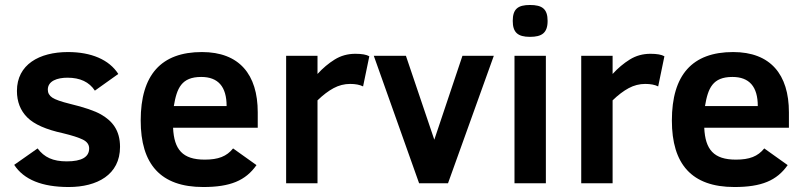

<svg xmlns="http://www.w3.org/2000/svg" viewBox="-20 -736 3231 771"><path d="M251 -424C301.7 -424 338.3 -406.7 361 -372L455 -439C418.4 -496.5 346.3 -527 253 -527C137.4 -527 48 -476.5 48 -371C48 -327.7 61.8 -292.2 89.5 -264.5C117.2 -236.8 165 -215.7 233 -201C269 -192.3 295.5 -183.8 312.5 -175.5C329.5 -167.2 338 -155.3 338 -140C338 -105.3 308 -88 248 -88C192.5 -88 157.4 -104.4 131 -140L37 -74C75.7 -14.7 148.7 15 256 15C369.6 15 462 -34.1 462 -146C462 -213.3 430.8 -250.5 385.5 -276.5C360.5 -290.8 319 -305 261 -319C225.7 -327.7 202 -336 190 -344C178 -352 172 -362.7 172 -376C172 -411.2 210.2 -424 251 -424Z M791 -527C627 -527 545 -435.3 545 -252C545 -77.5 624 15 796 15C905 15 966.2 -10.8 1010 -73L916 -140C890.1 -107.9 856.7 -95 802 -95C713.1 -95 678.9 -135.6 675 -223H1015V-285C1015 -437.4 940.6 -527 791 -527ZM890 -310H678C690 -382.1 708.9 -427 788 -427C856 -427 890 -388 890 -310Z M1438 -389 1463 -510C1451.7 -516.7 1433 -520 1407 -520C1376.3 -520 1348.7 -512.3 1324 -497C1299.3 -481.7 1276.3 -462.3 1255 -439V-512H1129V0H1255V-333C1277 -354.3 1298.5 -370.7 1319.5 -382C1340.5 -393.3 1362.7 -399 1386 -399C1407.3 -399 1424.7 -395.7 1438 -389Z M1779 0 1963 -512H1837L1724 -175L1610 -512H1481L1663 0Z M2108 -716C2059.2 -716 2039 -699.4 2039 -652C2039 -606.2 2058.9 -588 2108 -588C2156 -588 2179 -603.8 2179 -652C2179 -700.3 2157.2 -716 2108 -716ZM2046 0H2172V-512H2046Z M2623 -389 2648 -510C2636.7 -516.7 2618 -520 2592 -520C2561.3 -520 2533.7 -512.3 2509 -497C2484.3 -481.7 2461.3 -462.3 2440 -439V-512H2314V0H2440V-333C2462 -354.3 2483.5 -370.7 2504.5 -382C2525.5 -393.3 2547.7 -399 2571 -399C2592.3 -399 2609.7 -395.7 2623 -389Z M2924 -527C2760 -527 2678 -435.3 2678 -252C2678 -77.5 2757 15 2929 15C3038 15 3099.2 -10.8 3143 -73L3049 -140C3023.1 -107.9 2989.7 -95 2935 -95C2846.1 -95 2811.9 -135.6 2808 -223H3148V-285C3148 -437.4 3073.6 -527 2924 -527ZM3023 -310H2811C2823 -382.1 2841.9 -427 2921 -427C2989 -427 3023 -388 3023 -310Z"/></svg>

Font: Fog Sans
Style: Bold
Weight: 700
Foundry: Intel Corporation
Version: Version 1.00